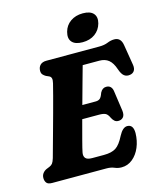

<svg xmlns="http://www.w3.org/2000/svg" viewBox="-133 -1010 949 1124"><g transform="rotate(-15 341.5 -448.0)"><path d="M376 0H47Q21.5 0 12.8 -11.8Q4 -23.5 4 -41Q4 -57.5 13.2 -69.5Q22.5 -81.5 36 -87.5L55.5 -95.5Q67.5 -100.5 74.2 -109.2Q81 -118 87.5 -139Q92.5 -157.5 103.8 -198Q115 -238.5 129.2 -289.8Q143.5 -341 157.8 -393.8Q172 -446.5 184 -491.2Q196 -536 202 -561.5Q207 -582 204 -592.2Q201 -602.5 191 -607L173 -615Q162.5 -621 155.2 -629.2Q148 -637.5 148 -652Q148 -673.5 161 -686.8Q174 -700 199 -700H519.5Q550.5 -700 572 -709Q593.5 -718 614.5 -718Q654.5 -718 662 -670.5L682.5 -545.5Q686 -522.5 677 -509.2Q668 -496 650.5 -493.5Q630.5 -490 615.8 -500.8Q601 -511.5 590 -544Q576.5 -584.5 554.5 -602.2Q532.5 -620 498 -620H397.5Q389.5 -591.5 372 -528.8Q354.5 -466 335 -395H416.5Q432 -395 441.8 -402.8Q451.5 -410.5 460.5 -436.5Q473.5 -462 497 -462Q514.5 -462 524 -451.8Q533.5 -441.5 535.5 -424.5L553 -302Q556 -275.5 545 -263Q534 -250.5 515.5 -250.5Q501 -250.5 492 -258.8Q483 -267 477 -279Q466.5 -302.5 453.2 -308.8Q440 -315 415 -315H313Q295.5 -250 281.8 -198Q268 -146 264.5 -127Q260 -105.5 270 -92.8Q280 -80 311 -80H382Q428.5 -80 454.5 -96.8Q480.5 -113.5 505.5 -163.5Q529 -208 556.5 -208Q593.5 -208 593.5 -156Q592.5 -109.5 576 -70.2Q559.5 -31 530.2 -7Q501 17 463.5 17Q441.5 17 422 8.5Q402.5 0 376 0ZM432.5 -749.5Q388 -749.5 368.8 -771.2Q349.5 -793 360 -832Q370 -869.5 401 -891.2Q432 -913 476 -913Q521 -913 540 -891.2Q559 -869.5 549 -832Q538.5 -794 508 -771.8Q477.5 -749.5 432.5 -749.5Z"/></g></svg>

Font: Fraunces 72pt S100
Style: Bold Italic
Weight: 700
Italic angle: -16°
Version: Version 1.000; ttfautohint (v1.8.3)